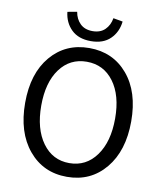

<svg xmlns="http://www.w3.org/2000/svg" viewBox="-100 -1022 943 1116"><g transform="rotate(10 371.0 -464.5)"><path d="M597.5 -91Q511 13 371 13Q231 13 144.5 -91Q58 -195 58 -369Q58 -543 144.5 -645Q231 -747 371 -747Q511 -747 597.5 -645Q684 -543 684 -369Q684 -195 597.5 -91ZM212.5 -150Q272 -68 371 -68Q470 -68 529.5 -150Q589 -232 589 -369Q589 -506 529.5 -586Q470 -666 370.5 -666Q271 -666 212 -586Q153 -506 153 -369Q153 -232 212.5 -150ZM208 -932 264 -942Q271 -900 298 -873.5Q325 -847 371 -847Q417 -847 444 -873.5Q471 -900 478 -942L534 -932Q527 -869 485.5 -828.5Q444 -788 371 -788Q298 -788 256.5 -828.5Q215 -869 208 -932Z"/></g></svg>

Font: Swei Fan Sans CJK TC
Style: Regular
Weight: 400
Version: Version 2.130